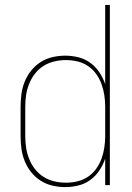

<svg xmlns="http://www.w3.org/2000/svg" viewBox="-20 -755 540 783"><path d="M246 8Q220 8 194 2Q168 -4 146 -18Q124 -32 107.5 -52.5Q91 -73 81 -97.5Q71 -122 67.5 -148Q64 -174 64 -200V-320Q64 -346 67.5 -372Q71 -398 81 -422.5Q91 -447 107.5 -467.5Q124 -488 146 -502Q168 -516 194 -522Q220 -528 246 -528Q273 -528 299.5 -521.5Q326 -515 348 -499Q370 -483 385 -460.5Q400 -438 409 -412V-735H428V0H409V-108Q400 -82 385 -59.5Q370 -37 348 -21Q326 -5 299.5 1.5Q273 8 246 8ZM249 -10Q273 -10 296 -15.5Q319 -21 338.5 -34Q358 -47 372 -66.5Q386 -86 394 -108Q402 -130 405.5 -153.5Q409 -177 409 -200V-320Q409 -343 405.5 -366.5Q402 -390 394 -412Q386 -434 372 -453.5Q358 -473 338.5 -486Q319 -499 296 -504.5Q273 -510 249 -510Q225 -510 201.5 -504.5Q178 -499 158 -486.5Q138 -474 123 -455Q108 -436 99 -413.5Q90 -391 86.5 -367.5Q83 -344 83 -320V-200Q83 -176 86.5 -152.5Q90 -129 99 -106.5Q108 -84 123 -65Q138 -46 158 -33.5Q178 -21 201.5 -15.5Q225 -10 249 -10Z"/></svg>

Font: Iosevka SS18 Thin
Style: Regular
Weight: 100
Monospace: yes
Designer: Belleve Invis
Foundry: Belleve Invis
Version: Version 25.1.1; ttfautohint (v1.8.4)